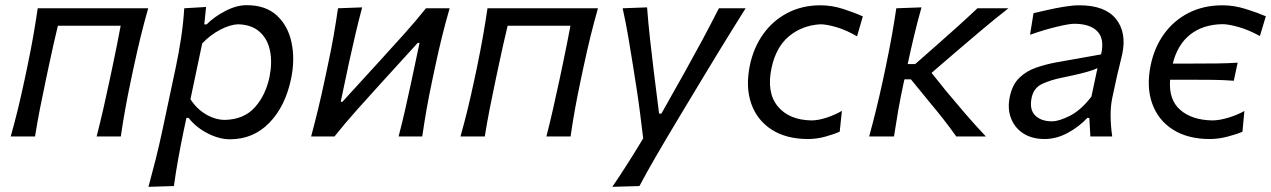

<svg xmlns="http://www.w3.org/2000/svg" viewBox="-20 -528 4919 743"><path d="M21.5 0Q37 -55 49.5 -106.5Q62 -158 75 -219L85.5 -268.5Q99.5 -336 108.8 -388.8Q118 -441.5 126 -496H553.5Q538 -441.5 525 -388.8Q512 -336 497.5 -268.5L487 -219Q474 -158 464.8 -106.5Q455.5 -55 447.5 0H354Q368 -55 379.8 -106.5Q391.5 -158 404.5 -219L415 -268.5Q425 -315.5 432.5 -353.5Q440 -391.5 447 -428.5H204Q195 -391.5 186.5 -353.5Q178 -315.5 168 -268.5L157.5 -219Q144.5 -158 134.5 -106.8Q124.5 -55.5 115.5 0Z M554.5 195Q569.5 140 582.8 87.2Q596 34.5 609 -26.5L660.5 -269Q672 -323.5 680.8 -381.2Q689.5 -439 693 -496L777.5 -501L770.5 -433.5H779.5Q808 -462.5 851.5 -485.2Q895 -508 934.5 -508Q1008 -508 1051.2 -468.2Q1094.5 -428.5 1108.2 -363.5Q1122 -298.5 1106.5 -223.5Q1084 -116 1022 -52.5Q960 11 870 11Q828.5 11 783.5 -12Q738.5 -35 709.5 -72H701.5L691 -23Q679 35 669.8 86Q660.5 137 653 192ZM851 -64Q924 -66 966 -112.5Q1008 -159 1023 -230.5Q1034 -285.5 1025 -331Q1016 -376.5 985.2 -404.5Q954.5 -432.5 901.5 -434Q870.5 -433 832.2 -413Q794 -393 762.5 -360L717 -144Q741.5 -106 777.8 -85Q814 -64 851 -64Z M1184 0Q1199 -55.5 1211.2 -106.5Q1223.5 -157.5 1236.5 -218.5L1247 -268Q1261.5 -335 1270.8 -388Q1280 -441 1288 -496L1381.5 -499.5Q1367.5 -447 1355.8 -397.2Q1344 -347.5 1330.5 -285.5L1298.5 -134H1305L1452.5 -295.5Q1497 -344 1542.5 -394.8Q1588 -445.5 1628.5 -496H1720Q1704 -440.5 1691 -388.2Q1678 -336 1663.5 -268L1653 -218.5Q1640 -157.5 1631 -106.2Q1622 -55 1614 0H1522.5Q1536.5 -53.5 1547.5 -102.2Q1558.5 -151 1571 -208.5L1603.5 -362H1596.5L1453 -204.5Q1407.5 -154.5 1361.5 -103Q1315.5 -51.5 1274.5 0Z M1762 0Q1777.5 -55 1790 -106.5Q1802.5 -158 1815.5 -219L1826 -268.5Q1840 -336 1849.2 -388.8Q1858.5 -441.5 1866.5 -496H2294Q2278.5 -441.5 2265.5 -388.8Q2252.5 -336 2238 -268.5L2227.5 -219Q2214.5 -158 2205.2 -106.5Q2196 -55 2188 0H2094.5Q2108.5 -55 2120.2 -106.5Q2132 -158 2145 -219L2155.5 -268.5Q2165.5 -315.5 2173 -353.5Q2180.5 -391.5 2187.5 -428.5H1944.5Q1935.5 -391.5 1927 -353.5Q1918.5 -315.5 1908.5 -268.5L1898 -219Q1885 -158 1875 -106.8Q1865 -55.5 1856 0Z M2349.5 195Q2381 149 2411.2 101.2Q2441.5 53.5 2469 7.5Q2463 -41.5 2456.8 -91.2Q2450.5 -141 2443 -188.5L2429 -277.5Q2420.5 -331 2411 -386.8Q2401.5 -442.5 2389.5 -496L2484 -499.5Q2489 -435 2495.8 -373.8Q2502.5 -312.5 2510.5 -248L2530.5 -88.5H2539.5L2629.5 -248.5Q2665 -312 2697.8 -373Q2730.5 -434 2762 -496H2865.5Q2840 -455.5 2816.8 -418.2Q2793.5 -381 2766.5 -336.5Q2739.5 -292 2701.5 -229.5L2617.5 -90Q2560 5.5 2521.5 71.8Q2483 138 2454.5 192Z M3107.5 10Q3022.5 10 2966 -26.5Q2909.5 -63 2887 -127.5Q2864.5 -192 2882 -276Q2896.5 -344.5 2934 -396.8Q2971.5 -449 3028 -478.2Q3084.5 -507.5 3155 -507.5Q3199.5 -507.5 3244 -493Q3288.5 -478.5 3319 -464.5L3296.5 -387.5Q3255 -411.5 3217 -422.8Q3179 -434 3154.5 -434Q3085 -430 3034.2 -388.5Q2983.5 -347 2966 -266.5Q2945.5 -171 2989.2 -117.2Q3033 -63.5 3120 -62Q3146.5 -62 3179 -72.8Q3211.5 -83.5 3238 -99L3229.5 -18.5Q3209 -9 3174.8 0.5Q3140.5 10 3107.5 10Z M3343.5 0Q3358.5 -55 3371 -106Q3383.5 -157 3397 -219L3408 -271Q3421.5 -336 3431 -388.8Q3440.5 -441.5 3448.5 -496L3546 -499.5Q3530.5 -444.5 3517.8 -391.5Q3505 -338.5 3492.5 -280H3521.5L3608 -356Q3647.5 -391 3686.8 -426.2Q3726 -461.5 3762.5 -496H3882.5Q3827 -452.5 3775.2 -408.8Q3723.5 -365 3672 -321L3585 -246L3641.5 -175.5Q3678 -131.5 3716 -87.5Q3754 -43.5 3795 0H3680.5Q3656.5 -34 3629.8 -68Q3603 -102 3574.5 -136L3505 -221H3480L3476.5 -205.5Q3464.5 -149.5 3456 -101Q3447.5 -52.5 3439.5 0Z M4022.5 10Q3973 10 3939.2 -12.2Q3905.5 -34.5 3891.8 -72Q3878 -109.5 3888 -155Q3898 -201.5 3925.2 -227.5Q3952.5 -253.5 3990.2 -266.5Q4028 -279.5 4069.5 -287L4241 -317.5Q4255 -377.5 4226.5 -406.8Q4198 -436 4137 -436Q4117.5 -436 4069.5 -424.5Q4021.5 -413 3966 -393.5L3979.5 -477Q4003.5 -482.5 4035.2 -489.8Q4067 -497 4099 -502.2Q4131 -507.5 4157 -507.5Q4256 -507.5 4298.5 -454.8Q4341 -402 4322.5 -317Q4317.5 -294 4310.8 -268Q4304 -242 4297.5 -210.5L4284.5 -150.5Q4277.5 -117.5 4277.8 -80.2Q4278 -43 4284 0H4199.5L4195.5 -71.5H4187.5Q4157 -38.5 4112.8 -14.2Q4068.5 10 4022.5 10ZM4051 -58.5Q4078 -58.5 4120.5 -80Q4163 -101.5 4203.5 -154L4227 -264.5Q4218 -260 4204 -255.2Q4190 -250.5 4163.5 -243.8Q4137 -237 4090 -227.5Q4045.5 -218.5 4012.8 -203.2Q3980 -188 3972 -149Q3963 -104 3986 -81.2Q4009 -58.5 4051 -58.5Z M4661.5 10Q4577 10 4519.5 -26.2Q4462 -62.5 4438.8 -127.2Q4415.5 -192 4433 -276Q4447 -344.5 4484.8 -396.8Q4522.5 -449 4580 -478.2Q4637.5 -507.5 4711 -507.5Q4755.5 -507.5 4801.5 -493Q4847.5 -478.5 4878.5 -465L4855.5 -388.5Q4813 -412 4773.8 -423.2Q4734.5 -434.5 4710 -434.5Q4634.5 -433 4585.5 -394Q4536.5 -355 4518.5 -282H4597Q4652 -282 4691.8 -282.5Q4731.5 -283 4769.5 -285.5L4754.5 -215.5Q4715.5 -218.5 4676.2 -219Q4637 -219.5 4583.5 -219.5H4508Q4502 -142.5 4547 -103Q4592 -63.5 4671 -62Q4698.5 -62 4733.2 -72.5Q4768 -83 4795.5 -98.5L4788 -18Q4767 -9 4731.2 0.5Q4695.5 10 4661.5 10Z"/></svg>

Font: Commissioner Flair
Style: Italic
Weight: 400
Italic angle: -12°
Designer: Kostas Bartsokas
Foundry: Kostas Bartsokas
Version: Version 1.000; ttfautohint (v1.8.3)